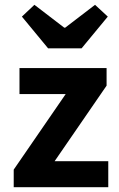

<svg xmlns="http://www.w3.org/2000/svg" viewBox="-20 -778 495 798"><path d="M37 0V-73L253 -387H61V-495H423V-422L207 -108H430V0ZM180 -577 71 -709 123 -758 247 -663H251L375 -758L428 -709L319 -577Z"/></svg>

Font: Assistant
Style: Bold
Weight: 700
Designer: Hebrew By Ben Nathan, Latin by Paul Hunt
Version: Version 3.000